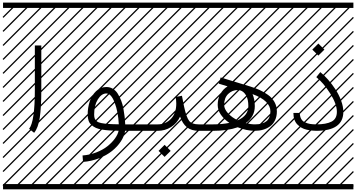

<svg xmlns="http://www.w3.org/2000/svg" viewBox="-23 -990 2698 1453"><path d="M235.4 15.1 197.3 -15.1Q240.7 -69.8 240.7 -309.6V-646H289.6V-309.6Q289.6 -174.3 277.8 -98.6Q266.1 -22.9 235.4 15.1ZM0 402.8H530.3V442.9H0ZM0 -970.2H530.3V-930.2H0ZM526.9 410.6 533.7 417.5 525.4 425.8 518.6 418.9ZM526.9 304.7 533.7 311.5 419.4 425.8 412.6 418.9ZM526.9 198.7 533.7 205.6 313.5 425.8 306.6 418.9ZM526.9 92.3 533.7 99.1 207.5 425.8 200.7 418.9ZM526.9 -13.2 533.7 -6.3 101.6 425.8 94.7 418.9ZM526.9 -119.1 533.7 -112.3 3.4 418 -3.4 411.1ZM526.9 -225.6 533.7 -218.8 3.4 311.5 -3.4 304.7ZM526.9 -331.5 533.7 -324.7 3.4 205.6 -3.4 198.7ZM526.9 -438 533.7 -431.2 3.4 99.1 -3.4 92.3ZM526.9 -543.5 533.7 -536.6 3.4 -6.3 -3.4 -13.2ZM526.9 -649.4 533.7 -642.6 3.4 -112.3 -3.4 -119.1ZM526.9 -755.9 533.7 -749 3.4 -218.8 -3.4 -225.6ZM526.9 -861.8 533.7 -855 3.4 -324.7 -3.4 -331.5ZM516.6 -958 523.4 -951.2 3.4 -431.2 -3.4 -438ZM411.1 -958 418 -951.2 3.4 -536.6 -3.4 -543.5ZM305.2 -958 312 -951.2 3.4 -642.6 -3.4 -649.4ZM198.7 -958 205.6 -951.2 3.4 -749 -3.4 -755.9ZM92.3 -958 99.1 -951.2 3.4 -855 -3.4 -861.8Z M876 -49.3Q871.6 -142.1 845 -212.4Q818.4 -282.7 782.2 -282.7Q745.1 -282.7 717.3 -237.8Q689.5 -192.9 689.5 -122.6Q689.5 -104 694.3 -92.3Q699.2 -80.6 710.2 -71.8Q721.2 -63 743.7 -58.6Q766.1 -54.2 796.6 -52Q827.1 -49.8 876 -49.3ZM1060.5 -48.8V0H923.8Q918 40 891.6 80.1Q865.2 120.1 824.5 152.8Q783.7 185.5 726.1 208Q668.5 230.5 605.5 235.4L601.6 186.5Q656.2 182.6 705.8 163.3Q755.4 144 789.6 116.9Q823.7 89.8 846.2 59.1Q868.7 28.3 874.5 -0.5Q834.5 -1 806.9 -2.7Q779.3 -4.4 750.5 -9Q721.7 -13.7 703.4 -22Q685.1 -30.3 669.7 -43.5Q654.3 -56.6 647.5 -76.4Q640.6 -96.2 640.6 -122.6Q640.6 -175.8 656 -222.4Q671.4 -269 704.3 -300.3Q737.3 -331.5 782.2 -331.5Q809.1 -331.5 831.3 -318.1Q853.5 -304.7 868.2 -281Q882.8 -257.3 893.8 -229.5Q904.8 -201.7 910.9 -168.2Q917 -134.8 920.2 -106.4Q923.3 -78.1 924.8 -48.8ZM530.3 402.8H1060.5V442.9H530.3ZM530.3 -970.2H1060.5V-930.2H530.3ZM1057.1 410.6 1064 417.5 1055.7 425.8 1048.8 418.9ZM1057.1 304.7 1064 311.5 949.7 425.8 942.9 418.9ZM1057.1 198.7 1064 205.6 843.8 425.8 836.9 418.9ZM1057.1 92.3 1064 99.1 737.8 425.8 731 418.9ZM1057.1 -13.2 1064 -6.3 631.8 425.8 625 418.9ZM1057.1 -119.1 1064 -112.3 533.7 418 526.9 411.1ZM1057.1 -225.6 1064 -218.8 533.7 311.5 526.9 304.7ZM1057.1 -331.5 1064 -324.7 533.7 205.6 526.9 198.7ZM1057.1 -438 1064 -431.2 533.7 99.1 526.9 92.3ZM1057.1 -543.5 1064 -536.6 533.7 -6.3 526.9 -13.2ZM1057.1 -649.4 1064 -642.6 533.7 -112.3 526.9 -119.1ZM1057.1 -755.9 1064 -749 533.7 -218.8 526.9 -225.6ZM1057.1 -861.8 1064 -855 533.7 -324.7 526.9 -331.5ZM1046.9 -958 1053.7 -951.2 533.7 -431.2 526.9 -438ZM941.4 -958 948.2 -951.2 533.7 -536.6 526.9 -543.5ZM835.4 -958 842.3 -951.2 533.7 -642.6 526.9 -649.4ZM729 -958 735.8 -951.2 533.7 -749 526.9 -755.9ZM622.6 -958 629.4 -951.2 533.7 -855 526.9 -861.8Z M1176.8 151.9 1222.7 106 1268.6 151.9 1222.7 197.3ZM1060.5 -48.8H1170.4Q1231.4 -48.8 1271.2 -91.1Q1311 -133.3 1311 -206.5Q1311 -228.5 1306.2 -256.3L1354 -265.1Q1364.7 -207.5 1370.1 -183.1Q1388.2 -100.6 1408.9 -74.7Q1429.7 -48.8 1481 -48.8H1590.8V0H1481Q1425.8 0 1392.1 -26.6Q1358.4 -53.2 1339.8 -107.4Q1316.4 -56.6 1271.2 -28.3Q1226.1 0 1170.4 0H1060.5Q1050.3 0 1043.2 -7.1Q1036.1 -14.2 1036.1 -24.4Q1036.1 -34.7 1043.2 -41.7Q1050.3 -48.8 1060.5 -48.8ZM1060.5 402.8H1590.8V442.9H1060.5ZM1060.5 -970.2H1590.8V-930.2H1060.5ZM1587.4 410.6 1594.2 417.5 1585.9 425.8 1579.1 418.9ZM1587.4 304.7 1594.2 311.5 1480 425.8 1473.1 418.9ZM1587.4 198.7 1594.2 205.6 1374 425.8 1367.2 418.9ZM1587.4 92.3 1594.2 99.1 1268.1 425.8 1261.2 418.9ZM1587.4 -13.2 1594.2 -6.3 1162.1 425.8 1155.3 418.9ZM1587.4 -119.1 1594.2 -112.3 1064 418 1057.1 411.1ZM1587.4 -225.6 1594.2 -218.8 1064 311.5 1057.1 304.7ZM1587.4 -331.5 1594.2 -324.7 1064 205.6 1057.1 198.7ZM1587.4 -438 1594.2 -431.2 1064 99.1 1057.1 92.3ZM1587.4 -543.5 1594.2 -536.6 1064 -6.3 1057.1 -13.2ZM1587.4 -649.4 1594.2 -642.6 1064 -112.3 1057.1 -119.1ZM1587.4 -755.9 1594.2 -749 1064 -218.8 1057.1 -225.6ZM1587.4 -861.8 1594.2 -855 1064 -324.7 1057.1 -331.5ZM1577.1 -958 1584 -951.2 1064 -431.2 1057.1 -438ZM1471.7 -958 1478.5 -951.2 1064 -536.6 1057.1 -543.5ZM1365.7 -958 1372.6 -951.2 1064 -642.6 1057.1 -649.4ZM1259.3 -958 1266.1 -951.2 1064 -749 1057.1 -755.9ZM1152.8 -958 1159.7 -951.2 1064 -855 1057.1 -861.8Z M1590.8 -48.8Q1656.7 -48.8 1712.9 -60.1Q1672.9 -86.9 1648.7 -121.6Q1624.5 -156.2 1624.5 -196.3Q1624.5 -243.2 1645 -279.8Q1665.5 -316.4 1699.7 -336.4L1632.3 -356.9L1647 -403.8L1867.7 -336.4Q1907.7 -324.2 1939.7 -309.8Q1971.7 -295.4 2003.9 -272.9Q2036.1 -250.5 2054.2 -218.3Q2072.3 -186 2072.3 -146.5Q2072.3 -108.9 2058.3 -79.8Q2044.4 -50.8 2020.8 -33.9Q1997.1 -17.1 1968.3 -8.5Q1939.5 0 1906.7 0Q1842.8 0 1775.9 -26.9Q1701.2 0 1590.8 0Q1580.6 0 1573.5 -7.1Q1566.4 -14.2 1566.4 -24.4Q1566.4 -34.7 1573.5 -41.7Q1580.6 -48.8 1590.8 -48.8ZM1836.9 -58.1Q1874 -48.8 1906.7 -48.8Q2023.4 -48.8 2023.4 -146.5Q2023.4 -228 1888.2 -277.8Q1905.3 -237.3 1905.3 -186.5Q1905.3 -106.9 1836.9 -58.1ZM1776.4 -79.6Q1856.4 -115.7 1856.4 -186.5Q1856.4 -238.8 1838.6 -268.8Q1820.8 -298.8 1794.4 -306.2Q1784.7 -308.6 1776.4 -308.6Q1733.9 -308.6 1703.6 -278.8Q1673.3 -249 1673.3 -196.3Q1673.3 -165.5 1702.1 -133.3Q1731 -101.1 1776.4 -79.6ZM1590.8 402.8H2121.1V442.9H1590.8ZM1590.8 -970.2H2121.1V-930.2H1590.8ZM2117.7 410.6 2124.5 417.5 2116.2 425.8 2109.4 418.9ZM2117.7 304.7 2124.5 311.5 2010.3 425.8 2003.4 418.9ZM2117.7 198.7 2124.5 205.6 1904.3 425.8 1897.5 418.9ZM2117.7 92.3 2124.5 99.1 1798.3 425.8 1791.5 418.9ZM2117.7 -13.2 2124.5 -6.3 1692.4 425.8 1685.5 418.9ZM2117.7 -119.1 2124.5 -112.3 1594.2 418 1587.4 411.1ZM2117.7 -225.6 2124.5 -218.8 1594.2 311.5 1587.4 304.7ZM2117.7 -331.5 2124.5 -324.7 1594.2 205.6 1587.4 198.7ZM2117.7 -438 2124.5 -431.2 1594.2 99.1 1587.4 92.3ZM2117.7 -543.5 2124.5 -536.6 1594.2 -6.3 1587.4 -13.2ZM2117.7 -649.4 2124.5 -642.6 1594.2 -112.3 1587.4 -119.1ZM2117.7 -755.9 2124.5 -749 1594.2 -218.8 1587.4 -225.6ZM2117.7 -861.8 2124.5 -855 1594.2 -324.7 1587.4 -331.5ZM2107.4 -958 2114.3 -951.2 1594.2 -431.2 1587.4 -438ZM2002 -958 2008.8 -951.2 1594.2 -536.6 1587.4 -543.5ZM1896 -958 1902.8 -951.2 1594.2 -642.6 1587.4 -649.4ZM1789.6 -958 1796.4 -951.2 1594.2 -749 1587.4 -755.9ZM1683.1 -958 1689.9 -951.2 1594.2 -855 1587.4 -861.8Z M2197.3 -135.3H2246.1Q2246.1 -108.9 2255.9 -91.1Q2265.6 -73.2 2284.2 -64.5Q2302.7 -55.7 2323.2 -52.2Q2343.8 -48.8 2371.1 -48.8Q2445.3 -48.8 2485.8 -69.6Q2526.4 -90.3 2526.4 -144Q2526.4 -202.6 2475.6 -283Q2424.8 -363.3 2370.6 -406.2L2400.9 -444.3Q2429.2 -421.9 2459 -388.2Q2488.8 -354.5 2515.1 -314.5Q2541.5 -274.4 2558.3 -229Q2575.2 -183.6 2575.2 -144Q2575.2 0 2371.1 0Q2352.5 0 2335.2 -2Q2317.9 -3.9 2296.9 -8.8Q2275.9 -13.7 2259 -23.4Q2242.2 -33.2 2227.8 -47.6Q2213.4 -62 2205.3 -84.5Q2197.3 -106.9 2197.3 -135.3ZM2121.1 402.8H2651.4V442.9H2121.1ZM2121.1 -970.2H2651.4V-930.2H2121.1ZM2647.9 410.6 2654.8 417.5 2646.5 425.8 2639.6 418.9ZM2647.9 304.7 2654.8 311.5 2540.5 425.8 2533.7 418.9ZM2647.9 198.7 2654.8 205.6 2434.6 425.8 2427.7 418.9ZM2647.9 92.3 2654.8 99.1 2328.6 425.8 2321.8 418.9ZM2647.9 -13.2 2654.8 -6.3 2222.7 425.8 2215.8 418.9ZM2647.9 -119.1 2654.8 -112.3 2124.5 418 2117.7 411.1ZM2647.9 -225.6 2654.8 -218.8 2124.5 311.5 2117.7 304.7ZM2647.9 -331.5 2654.8 -324.7 2124.5 205.6 2117.7 198.7ZM2647.9 -438 2654.8 -431.2 2124.5 99.1 2117.7 92.3ZM2647.9 -543.5 2654.8 -536.6 2124.5 -6.3 2117.7 -13.2ZM2647.9 -649.4 2654.8 -642.6 2124.5 -112.3 2117.7 -119.1ZM2647.9 -755.9 2654.8 -749 2124.5 -218.8 2117.7 -225.6ZM2647.9 -861.8 2654.8 -855 2124.5 -324.7 2117.7 -331.5ZM2637.7 -958 2644.5 -951.2 2124.5 -431.2 2117.7 -438ZM2532.2 -958 2539.1 -951.2 2124.5 -536.6 2117.7 -543.5ZM2426.3 -958 2433.1 -951.2 2124.5 -642.6 2117.7 -649.4ZM2319.8 -958 2326.7 -951.2 2124.5 -749 2117.7 -755.9ZM2213.4 -958 2220.2 -951.2 2124.5 -855 2117.7 -861.8ZM2340.3 -614.7 2386.2 -660.6 2432.1 -614.7 2386.2 -569.3Z"/></svg>

Font: AzarMehrMSRS3
Style: Regular
Weight: 1
Designer: Amin Abedi
Version: Version 1.00